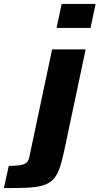

<svg xmlns="http://www.w3.org/2000/svg" viewBox="-136 -763 510 984"><path d="M154 -620 180 -743H354L328 -620ZM-116 201 -91 87Q-44 87 -23 81.5Q-2 76 5.5 64.5Q13 53 16 34L131 -510H303L193 10Q181 67 168 102.5Q155 138 135 158Q115 178 83 187.5Q51 197 3 199Q-45 201 -116 201Z"/></svg>

Font: Saira Expanded
Style: Bold Italic
Weight: 700
Width: 7
Italic angle: -12°
Designer: Hector Gatti with collaboration of the Omnibus-Type team
Foundry: Omnibus-Type
Version: Version 1.101